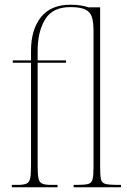

<svg xmlns="http://www.w3.org/2000/svg" viewBox="-20 -791 538 811"><path d="M30 0V-10H54Q80 -10 92 -15.5Q104 -21 107.5 -38Q111 -55 111 -90V-526H34V-536H111V-576Q111 -666 153 -718.5Q195 -771 277 -771Q302 -771 321 -768Q340 -765 354 -760H403V-84Q403 -49 406.5 -33.5Q410 -18 426 -14Q442 -10 477 -10H491V0H291V-10H305Q338 -10 352.5 -14Q367 -18 371 -33.5Q375 -49 375 -84V-662Q375 -697 368 -719Q361 -741 340 -751Q319 -761 277 -761Q202 -761 170.5 -709Q139 -657 139 -576V-536H259V-526H139V-90Q139 -55 142.5 -38Q146 -21 158 -15.5Q170 -10 196 -10H223V0Z"/></svg>

Font: Noto Serif Display Condensed Thin
Style: Regular
Weight: 100
Width: 3
Designer: Monotype Design Team
Foundry: Monotype Imaging Inc.
Version: Version 2.009